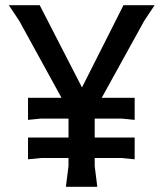

<svg xmlns="http://www.w3.org/2000/svg" viewBox="-20 -720 628 740"><path d="M234 0 244 -80V-294L54 -640L14 -700H133L296 -383L456 -700H576L536 -640L345 -294V-80L355 0ZM88 -258V-343H499V-258L449 -263H138ZM88 -106V-190H499V-106L449 -111H138Z"/></svg>

Font: AR One Sans Medium
Style: Regular
Weight: 500
Designer: Niteesh Yadav
Foundry: Niteesh Yadav
Version: Version 1.001;gftools[0.9.33]